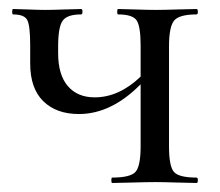

<svg xmlns="http://www.w3.org/2000/svg" viewBox="-20 -406 488 426"><path d="M416 -12Q419 -12 419 -6Q419 0 416 0Q404 0 373 -1Q342 -2 325 -2Q306 -2 273.5 -1Q241 0 229 0Q227 0 227 -6Q227 -12 229 -12Q269 -12 280.5 -24.5Q292 -37 292 -81V-219Q227 -153 155 -153Q105 -153 76 -181.5Q47 -210 47 -265V-305Q47 -349 40.5 -361.5Q34 -374 9 -374Q7 -374 7 -380Q7 -386 9 -386Q18 -386 42 -385Q66 -384 80 -384Q96 -384 123 -385Q150 -386 160 -386Q163 -386 163 -380Q163 -374 160 -374Q129 -374 119 -360Q109 -346 109 -303V-288Q109 -240 130.5 -215Q152 -190 190 -190Q244 -190 292 -236V-305Q292 -348 283 -361Q274 -374 242 -374Q240 -374 240 -380Q240 -386 242 -386Q252 -386 280.5 -385Q309 -384 325 -384Q343 -384 374 -385Q405 -386 416 -386Q419 -386 419 -380Q419 -374 416 -374Q378 -374 366.5 -360.5Q355 -347 355 -303V-81Q355 -37 366 -24.5Q377 -12 416 -12Z"/></svg>

Font: Cormorant Garamond Book
Style: Regular
Weight: 500
Designer: Christian Thalmann (Catharsis Fonts)
Version: Version 1.000;PS 002.000;hotconv 1.0.88;makeotf.lib2.5.64775